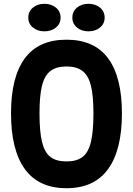

<svg xmlns="http://www.w3.org/2000/svg" viewBox="-20 -975 700 1011"><path d="M38 -378Q38 -569 110.5 -667.5Q183 -766 330 -766Q477 -766 549.5 -667.5Q622 -569 622 -378Q622 -185 549 -84.5Q476 16 330 16Q184 16 111 -84.5Q38 -185 38 -378ZM472 -378Q472 -472 458.5 -525Q445 -578 414 -601.5Q383 -625 330 -625Q277 -625 246 -601.5Q215 -578 201.5 -525Q188 -472 188 -378Q188 -281 201.5 -226.5Q215 -172 245.5 -148.5Q276 -125 330 -125Q384 -125 414.5 -148.5Q445 -172 458.5 -226.5Q472 -281 472 -378ZM129 -882Q129 -915 153.5 -935Q178 -955 214 -955Q250 -955 274.5 -935Q299 -915 299 -882Q299 -850 274.5 -830Q250 -810 214 -810Q178 -810 153.5 -830Q129 -850 129 -882ZM361 -882Q361 -915 385.5 -935Q410 -955 446 -955Q482 -955 506.5 -935Q531 -915 531 -882Q531 -850 506.5 -830Q482 -810 446 -810Q410 -810 385.5 -830Q361 -850 361 -882Z"/></svg>

Font: Farro
Style: Bold
Weight: 700
Designer: Aceler Chua
Foundry: Grayscale Limited
Version: Version 1.101